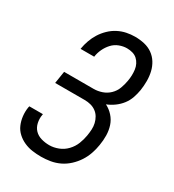

<svg xmlns="http://www.w3.org/2000/svg" viewBox="-182 -845 863 955"><g transform="rotate(30 250.0 -367.5)"><path d="M203 8Q177 8 152.5 4.5Q128 1 105.5 -9Q83 -19 65 -35.5Q47 -52 37.5 -74Q28 -96 25 -121.5Q22 -147 26 -172L28 -180H106L105 -175Q101 -152 106 -129Q111 -106 126 -90.5Q141 -75 163.5 -68.5Q186 -62 210 -62Q235 -62 261 -72Q287 -82 306.5 -102.5Q326 -123 336 -148.5Q346 -174 350 -199Q353 -217 354 -235Q355 -253 351 -270Q347 -287 338.5 -301.5Q330 -316 316.5 -326Q303 -336 286 -340.5Q269 -345 251 -345H81L92 -415H262Q285 -415 308.5 -423Q332 -431 350 -448.5Q368 -466 376.5 -489Q385 -512 389 -535Q392 -552 392.5 -568Q393 -584 391 -600Q389 -616 382 -630Q375 -644 364 -654Q353 -664 337.5 -668.5Q322 -673 305 -673Q283 -673 261 -664.5Q239 -656 223 -638.5Q207 -621 197 -599.5Q187 -578 184 -556V-555H106V-557Q110 -581 118.5 -605Q127 -629 140.5 -650.5Q154 -672 173 -690.5Q192 -709 215 -721Q238 -733 262.5 -738Q287 -743 311 -743Q339 -743 365 -737Q391 -731 411.5 -716.5Q432 -702 445.5 -680.5Q459 -659 465 -633.5Q471 -608 471 -581Q471 -554 467 -527Q463 -503 455 -480Q447 -457 432 -437.5Q417 -418 396.5 -403Q376 -388 353 -379Q377 -367 395.5 -346.5Q414 -326 422.5 -300Q431 -274 431.5 -245.5Q432 -217 427 -188Q423 -162 414 -136Q405 -110 390 -87Q375 -64 354 -44.5Q333 -25 308 -13Q283 -1 256 3.5Q229 8 203 8Z"/></g></svg>

Font: Iosevka Term Curly Oblique
Style: Regular
Weight: 400
Italic angle: -9°
Designer: Belleve Invis
Foundry: Belleve Invis
Version: Version 32.3.0